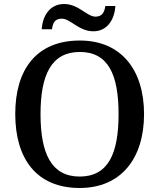

<svg xmlns="http://www.w3.org/2000/svg" viewBox="-20 -927 794 957"><path d="M445 -771C516 -771 551 -831 555 -897H505C501 -870 492 -844 456 -844C414 -844 371 -907 300 -907C228 -907 192 -848 188 -781H239C243 -808 250 -834 288 -834C331 -834 373 -771 445 -771ZM377 10C583 10 698 -137 698 -358C698 -580 583 -725 378 -725C161 -725 56 -580 56 -359C56 -137 161 10 377 10ZM377 -47C236 -47 182 -162 182 -358C182 -554 236 -668 378 -668C520 -668 571 -554 571 -358C571 -162 520 -47 377 -47Z"/></svg>

Font: Noto Serif Yezidi Medium
Style: Regular
Weight: 500
Designer: Dalton Maag Ltd
Foundry: Dalton Maag Ltd
Version: Version 1.001